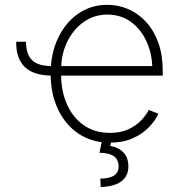

<svg xmlns="http://www.w3.org/2000/svg" viewBox="-20 -573 735 787"><path d="M46.4 -401.9H86.9Q86.4 -351.1 111.1 -326.7Q135.7 -302.2 192.9 -302.2V-263.2Q118.2 -263.2 81.8 -298.3Q45.4 -333.5 46.4 -401.9ZM430.7 11.7Q356.9 11.7 302.2 -24.9Q247.6 -61.5 217.5 -125.5Q187.5 -189.5 187.5 -270.5Q187.5 -352.1 217.5 -416Q247.6 -480 300 -516.6Q352.5 -553.2 419.9 -553.2Q465.8 -553.2 506.8 -535.2Q547.9 -517.1 579.6 -482.2Q611.3 -447.3 629.2 -397.2Q647 -347.2 647 -283.7V-263.2H215.3V-302.2H624L604.5 -286.6Q604.5 -350.1 581.3 -401.6Q558.1 -453.1 516.8 -483.2Q475.6 -513.2 419.9 -513.2Q365.7 -513.2 322.8 -482.7Q279.8 -452.1 255.1 -400.9Q230.5 -349.6 230.5 -286.1V-268.1Q230.5 -199.7 254.4 -145.5Q278.3 -91.3 323.2 -59.8Q368.2 -28.3 430.7 -28.3Q475.6 -28.3 507.3 -43.5Q539.1 -58.6 559.6 -80.6Q580.1 -102.5 589.8 -122.6L629.4 -106.4Q616.7 -79.1 590.6 -51.8Q564.5 -24.4 524.4 -6.3Q484.4 11.7 430.7 11.7ZM399.4 -2.9H438L432.1 25.4Q465.8 30.8 485.8 51.8Q505.9 72.8 506.3 108.9Q505.9 148.9 477.3 170.4Q448.7 191.9 392.6 193.4L391.1 159.2Q428.7 158.7 447.3 146.7Q465.8 134.8 466.3 109.9Q465.8 80.6 446.5 67.1Q427.2 53.7 387.7 53.2Z"/></svg>

Font: Inter Tight ExtraLight
Style: Regular
Weight: 250
Designer: Rasmus Andersson
Foundry: rsms
Version: Version 3.004